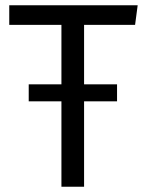

<svg xmlns="http://www.w3.org/2000/svg" viewBox="-20 -706 552 728"><path d="M492.2 -611.8H298.8V-386.2H423.8V-321.8H298.8V2H212.9V-321.8H88.9V-386.2H212.9V-611.8H15.1V-686H502Z"/></svg>

Font: Fira Sans Book
Style: Regular
Weight: 350
Designer: Carrois Corporate & Edenspiekermann AG
Foundry: Carrois Corporate GbR & Edenspiekermann AG
Version: Version 4.203;PS 004.203;hotconv 1.0.88;makeotf.lib2.5.64775